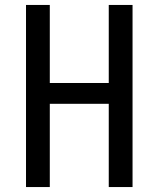

<svg xmlns="http://www.w3.org/2000/svg" viewBox="-20 -755 640 775"><path d="M85 0V-735H181V-420H419V-735H515V0H419V-336H181V0Z"/></svg>

Font: Iosevka Custom Medium Extended
Style: Regular
Weight: 500
Width: 7
Monospace: yes
Designer: Belleve Invis
Foundry: Belleve Invis
Version: Version 11.2.4; ttfautohint (v1.8.4)